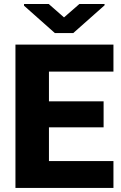

<svg xmlns="http://www.w3.org/2000/svg" viewBox="-20 -932 601 952"><path d="M542.5 0H167V-133.3H542.5ZM222.7 0H56.6V-710.9H222.7ZM493.7 -300.8H167V-429.7H493.7ZM542.5 -577.1H167V-710.9H542.5ZM498.5 -905.8 343.3 -768.1H252L99.1 -903.8V-912.1H221.7L297.4 -845.7L373.5 -912.1H498.5Z"/></svg>

Font: Heebo ExtraBold
Style: Regular
Weight: 800
Designer: Oded Ezer
Foundry: Ezer Type House
Version: Version 3.100